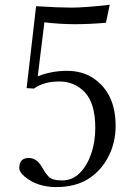

<svg xmlns="http://www.w3.org/2000/svg" viewBox="-20 -758 553 792"><path d="M59.6 -65.4Q59.6 -105.5 97.7 -106.4Q132.8 -106.4 154.3 -66.4Q165 -46.9 179.7 -30.3Q194.3 -13.7 236.3 -13.7Q278.3 -13.7 308.6 -43.9Q338.9 -74.2 356 -123Q373 -171.9 373 -230.5Q373 -331.1 330.6 -376.5Q288.1 -421.9 224.6 -421.9Q160.2 -421.9 120.1 -392.6L89.8 -394.5L128.9 -732.4Q221.7 -726.6 275.4 -726.6Q328.1 -726.6 432.6 -738.3L417 -664.1Q350.6 -658.2 289.1 -658.2Q226.6 -658.2 163.1 -666L135.7 -443.4Q193.4 -465.8 255.9 -465.8Q318.4 -465.8 363.3 -436.5Q457 -375 457 -238.3Q457 -169.9 426.8 -111.3Q396.5 -52.7 343.3 -19.5Q290 13.7 211.9 13.7Q133.8 13.7 82 -29.3Q59.6 -47.9 59.6 -65.4Z"/></svg>

Font: GenEi Koburi Mincho v6
Style: Regular
Weight: 400
Designer: o_tamon (Modified)
Foundry: o_tamon / Adobe Systems Incorporated
Version: Version 6.1